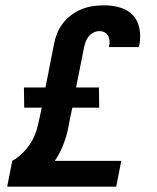

<svg xmlns="http://www.w3.org/2000/svg" viewBox="-20 -702 590 722"><path d="M417 0H7L26 -97Q49 -110 68 -129.5Q87 -149 100 -172Q113 -195 119.5 -219.5Q126 -244 131 -269L137 -297H71L70 -373H151L183 -536Q187 -557 195 -577Q203 -597 217 -615Q231 -633 249.5 -646.5Q268 -660 288.5 -668Q309 -676 330 -679Q351 -682 372 -682Q403 -682 432 -673.5Q461 -665 480 -644.5Q499 -624 504.5 -594Q510 -564 504 -533Q504 -531 503 -529Q502 -527 502 -525H390V-528Q393 -539 392 -549Q391 -559 386.5 -567.5Q382 -576 373 -580.5Q364 -585 354 -585Q342 -585 330.5 -579Q319 -573 311.5 -562.5Q304 -552 300.5 -540.5Q297 -529 295 -518L266 -373H352L353 -297H252L242 -250Q239 -231 234.5 -211Q230 -191 223 -171.5Q216 -152 207 -133Q198 -114 186 -97H436Z"/></svg>

Font: Lode
Style: Bold Italic
Weight: 700
Italic angle: -11°
Monospace: yes
Designer: Belleve Invis
Foundry: Belleve Invis
Version: Version 29.2.0; ttfautohint (v1.8.3)